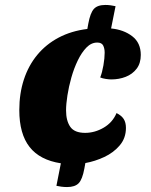

<svg xmlns="http://www.w3.org/2000/svg" viewBox="-20 -707 612 776"><path d="M251 49Q240 49 228 47.5Q216 46 208 44L226 -47Q141 -60 99.5 -113Q58 -166 58 -262Q58 -329 76.5 -385.5Q95 -442 130.5 -485Q166 -528 217 -555Q268 -582 333 -590L337 -612Q345 -655 359.5 -671Q374 -687 406 -687Q417 -687 427.5 -685.5Q438 -684 447 -682L429 -592Q480 -587 514.5 -560.5Q549 -534 549 -485Q549 -451 532 -429Q515 -407 488 -396.5Q461 -386 430 -386Q421 -386 407.5 -388Q394 -390 385 -394Q393 -414 398 -443Q403 -472 403 -494Q403 -511 397 -523Q391 -535 373 -535Q349 -535 329.5 -515Q310 -495 294.5 -463Q279 -431 268.5 -394Q258 -357 252.5 -321.5Q247 -286 247 -261Q247 -219 264 -194.5Q281 -170 324 -170Q363 -170 399 -191Q435 -212 451 -250Q471 -240 480 -226Q489 -212 489 -190Q489 -149 464 -119.5Q439 -90 401.5 -72.5Q364 -55 325 -48L321 -26Q313 18 298 33.5Q283 49 251 49Z"/></svg>

Font: Sansita Swashed Light ExtraBold
Style: Regular
Weight: 800
Version: Version 1.003